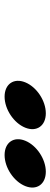

<svg xmlns="http://www.w3.org/2000/svg" viewBox="296 -1128 224 857"><g transform="rotate(90 408.5 -699.0)"><path d="M485.2 -791C429.1 -791 367.5 -750 346.9 -699C326.3 -648 354.8 -607 410.9 -607C467 -607 528.7 -648 549.3 -699C569.9 -750 541.3 -791 485.2 -791ZM745.9 -791C689.8 -791 628.2 -750 607.6 -699C587 -648 615.5 -607 671.6 -607C727.7 -607 789.4 -648 810 -699C830.6 -750 802 -791 745.9 -791Z"/></g></svg>

Font: Hussar
Style: BdWideOblFour
Weight: 700
Foundry: Cannot Into Space Fonts
Version: Version 2.00